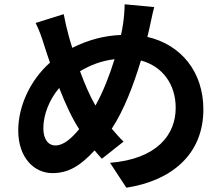

<svg xmlns="http://www.w3.org/2000/svg" viewBox="-20 -817 1040 895"><path d="M699 -784 561 -797C561 -774 558 -731 553 -702C551 -687 548 -671 544 -654C467 -651 393 -632 317 -594C310 -615 304 -636 299 -655C291 -685 283 -718 277 -751L146 -710C164 -674 175 -642 186 -606C195 -579 203 -552 213 -525C122 -445 65 -323 65 -209C65 -80 141 -10 224 -10C298 -10 354 -43 421 -116C431 -103 443 -90 455 -77L556 -157C537 -175 519 -196 501 -217C558 -304 602 -419 637 -535C737 -508 799 -425 799 -314C799 -189 712 -76 493 -58L569 58C777 26 928 -95 928 -307C928 -482 824 -609 667 -645C670 -658 673 -670 676 -683C682 -708 691 -757 699 -784ZM182 -219C182 -281 209 -352 256 -407C285 -332 317 -264 349 -215C312 -170 275 -139 239 -139C203 -139 182 -170 182 -219ZM353 -485C400 -513 453 -534 514 -541C491 -467 461 -389 425 -325C401 -365 376 -423 353 -485Z"/></svg>

Font: Source Han Sans JP
Style: Bold
Weight: 700
Designer: Ryoko NISHIZUKA 西塚涼子 (kana, bopomofo & ideographs); Paul D. Hunt (Latin, Greek & Cyrillic); Sandoll Communications 산돌커뮤니
Foundry: Adobe
Version: Version 2.002;hotconv 1.0.116;makeotfexe 2.5.65601